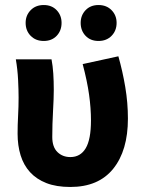

<svg xmlns="http://www.w3.org/2000/svg" viewBox="-20 -732 572 764"><path d="M260 12Q204 12 164.5 -3.5Q125 -19 99.5 -47Q74 -75 62 -114Q50 -153 50 -200Q50 -235 52 -271.5Q54 -308 54 -344Q54 -373 52 -414Q50 -455 43 -496H185Q190 -470 192 -439.5Q194 -409 194 -374Q194 -342 191 -289.5Q188 -237 188 -187Q188 -147 208.5 -127Q229 -107 260 -107Q300 -107 321 -142Q342 -177 342 -253Q342 -301 334.5 -355Q327 -409 309 -477L451 -508Q468 -448 478.5 -385.5Q489 -323 489 -260Q489 -133 430.5 -60.5Q372 12 260 12ZM154 -569Q122 -569 102 -589.5Q82 -610 82 -641Q82 -671 102 -691.5Q122 -712 154 -712Q186 -712 205.5 -691.5Q225 -671 225 -641Q225 -610 205.5 -589.5Q186 -569 154 -569ZM372 -569Q340 -569 320.5 -589.5Q301 -610 301 -641Q301 -671 320.5 -691.5Q340 -712 372 -712Q404 -712 424 -691.5Q444 -671 444 -641Q444 -610 424 -589.5Q404 -569 372 -569Z"/></svg>

Font: TT Toshiba Sans
Style: Bold
Weight: 700
Designer: Paul D. Hunt
Foundry: Toshiba Corporation
Version: Version 2.020;PS 2.000;hotconv 1.0.86;makeotf.lib2.5.63406